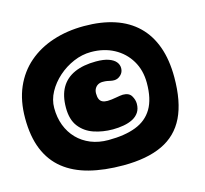

<svg xmlns="http://www.w3.org/2000/svg" viewBox="-103 -772 1008 943"><g transform="rotate(-15 401.0 -300.5)"><path d="M412.5 55Q315.5 55 239.8 35.5Q164 16 111.8 -25.8Q59.5 -67.5 32.2 -133.8Q5 -200 5 -293.5Q5 -381.5 34.2 -449Q63.5 -516.5 116.8 -562.5Q170 -608.5 242.5 -632.2Q315 -656 401 -656Q488.5 -656 556.2 -633.5Q624 -611 670.5 -566Q717 -521 741 -454.2Q765 -387.5 765 -299Q765 -174.5 727 -96.5Q689 -18.5 610.8 18.2Q532.5 55 412.5 55ZM373.5 -84Q456.5 -84 513 -105.8Q569.5 -127.5 598.5 -176.2Q627.5 -225 627.5 -306.5Q627.5 -371.5 598 -420.5Q568.5 -469.5 517.5 -496.8Q466.5 -524 401 -524Q356 -524 312.5 -505.5Q269 -487 233.8 -455.8Q198.5 -424.5 177.2 -385.5Q156 -346.5 156 -305Q156 -256.5 171.2 -216.2Q186.5 -176 215.2 -146.2Q244 -116.5 284 -100.2Q324 -84 373.5 -84ZM408 -129Q356.5 -129 311.8 -144.2Q267 -159.5 239.5 -195Q212 -230.5 212 -291Q212 -352.5 235.2 -392.8Q258.5 -433 303.5 -453Q348.5 -473 413 -473Q452.5 -473 477 -464.2Q501.5 -455.5 513 -441.2Q524.5 -427 524.5 -409.5Q524.5 -388.5 509.5 -374.5Q494.5 -360.5 476.5 -360.5Q467 -360.5 459 -362.2Q451 -364 442 -365.8Q433 -367.5 419 -367.5Q405.5 -367.5 395.2 -361.8Q385 -356 379 -345.5Q373 -335 373 -320.5Q373 -302.5 378 -291.5Q383 -280.5 393.2 -275.8Q403.5 -271 419 -271Q428.5 -271 439.8 -272.5Q451 -274 462.2 -276Q473.5 -278 483 -279.5Q492.5 -281 498.5 -281Q529.5 -281 541.5 -261Q553.5 -241 553.5 -220.5Q553.5 -195 541.8 -177.2Q530 -159.5 509.8 -149Q489.5 -138.5 463.2 -133.8Q437 -129 408 -129Z"/></g></svg>

Font: Gluten Black
Style: Regular
Weight: 900
Designer: Tyler Finck
Foundry: Etcetera Type Company
Version: Version 1.300